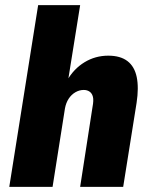

<svg xmlns="http://www.w3.org/2000/svg" viewBox="-20 -725 592 745"><path d="M16 0 128 -705H291L244 -412H240Q266 -458 308 -483.5Q350 -509 400 -509Q447 -509 474.5 -488Q502 -467 510.5 -426Q519 -385 510 -326L458 0H291L339 -310Q344 -336 340.5 -349.5Q337 -363 327.5 -369.5Q318 -376 305 -376Q288 -376 272.5 -367Q257 -358 246.5 -342Q236 -326 232 -304L184 0Z"/></svg>

Font: Nunito Sans 10pt Condensed Black
Style: Italic
Weight: 900
Width: 3
Italic angle: -9°
Designer: Vernon Adams
Foundry: Vernon Adams
Version: Version 3.101;gftools[0.9.27]